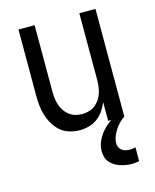

<svg xmlns="http://www.w3.org/2000/svg" viewBox="-112 -597 724 896"><g transform="rotate(-15 250.0 -148.5)"><path d="M220 8Q195 8 171 1Q147 -6 128.5 -21.5Q110 -37 97 -58.5Q84 -80 76.5 -103.5Q69 -127 66.5 -151.5Q64 -176 64 -200V-520H142V-200Q142 -183 144 -166.5Q146 -150 151 -134.5Q156 -119 165.5 -105Q175 -91 188 -81Q201 -71 217 -66.5Q233 -62 250 -62Q267 -62 283 -66.5Q299 -71 312 -81Q325 -91 334.5 -105Q344 -119 349 -134.5Q354 -150 356 -166.5Q358 -183 358 -200V-520H436V0H358V-91Q350 -70 337 -51Q324 -32 305.5 -18Q287 -4 264.5 2Q242 8 220 8ZM413 223Q399 223 384.5 220.5Q370 218 356.5 213.5Q343 209 331 201.5Q319 194 309.5 183Q300 172 296 158Q292 144 292 129Q292 101 305.5 74.5Q319 48 339 28Q359 8 384 -6.5Q409 -21 436 -30V0Q422 9 410 21.5Q398 34 389 48Q380 62 373.5 78Q367 94 367 111Q367 121 371 130Q375 139 383 145Q391 151 401 153.5Q411 156 421 156Q428 156 435 155Q442 154 449 152V219Q440 221 431 222Q422 223 413 223Z"/></g></svg>

Font: Iosevka www.saffi
Style: Regular
Weight: 400
Monospace: yes
Designer: Belleve Invis
Foundry: Belleve Invis
Version: Version 22.0.2; ttfautohint (v1.8.3)